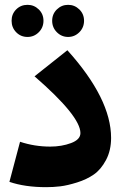

<svg xmlns="http://www.w3.org/2000/svg" viewBox="-20 -756 517 795"><path d="M94 -603Q66 -603 47 -622.5Q28 -642 28 -670Q28 -698 47 -717Q66 -736 94 -736Q121 -736 140.5 -717Q160 -698 160 -670Q160 -642 140.5 -622.5Q121 -603 94 -603ZM308.5 -622.5Q289 -603 262 -603Q235 -603 215.5 -622.5Q196 -642 196 -670Q196 -698 215.5 -717Q235 -736 262 -736Q289 -736 308.5 -717Q328 -698 328 -670Q328 -642 308.5 -622.5ZM171 19Q83 19 19 -3L63 -169Q123 -149 188 -149Q235 -149 274 -163.5Q313 -178 313 -205Q313 -275 123 -440L259 -548Q440 -347 440 -185Q440 -133 419 -93.5Q398 -54 368.5 -33.5Q339 -13 299 -0.5Q259 12 230 15.5Q201 19 171 19Z"/></svg>

Font: FiraGO ExtraBold
Style: Regular
Weight: 800
Designer: bBox Type
Foundry: bBox Type GmbH
Version: Version 1.001;PS 001.001;hotconv 1.0.88;makeotf.lib2.5.64775